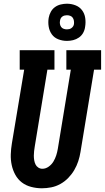

<svg xmlns="http://www.w3.org/2000/svg" viewBox="-20 -1005 564 1033"><path d="M205 8Q176 8 147.5 0.5Q119 -7 97.5 -23.5Q76 -40 62.5 -64.5Q49 -89 43 -117Q37 -145 38 -174.5Q39 -204 44 -234L110 -630H86V-735H273V-630H235L167 -217Q165 -204 163.5 -192Q162 -180 162 -167.5Q162 -155 164 -143Q166 -131 171 -120.5Q176 -110 186 -103.5Q196 -97 208 -97Q226 -97 242 -108.5Q258 -120 267.5 -136Q277 -152 282.5 -169Q288 -186 291 -204L361 -630H337V-735H524V-630H486L413 -187Q409 -162 401 -137.5Q393 -113 379.5 -90Q366 -67 347 -47.5Q328 -28 304.5 -15Q281 -2 255.5 3Q230 8 205 8ZM340 -785Q316 -785 294 -793.5Q272 -802 259 -820Q246 -838 242 -861.5Q238 -885 242 -909Q245 -926 253.5 -941.5Q262 -957 276 -967Q290 -977 307 -981Q324 -985 340 -985Q364 -985 386 -976.5Q408 -968 421.5 -950Q435 -932 438.5 -908.5Q442 -885 438 -861Q436 -844 427.5 -828.5Q419 -813 404.5 -803Q390 -793 373.5 -789Q357 -785 340 -785ZM340 -847Q347 -847 353 -848.5Q359 -850 364.5 -854Q370 -858 373.5 -863.5Q377 -869 378 -876Q379 -885 377.5 -894Q376 -903 371 -910Q366 -917 357.5 -920Q349 -923 340 -923Q334 -923 327.5 -921.5Q321 -920 315.5 -916Q310 -912 307 -906.5Q304 -901 303 -894Q301 -885 302.5 -876Q304 -867 309 -860Q314 -853 322.5 -850Q331 -847 340 -847Z"/></svg>

Font: Iosevka Slab Extrabold Oblique
Style: Regular
Weight: 800
Italic angle: -9°
Monospace: yes
Designer: Belleve Invis
Foundry: Belleve Invis
Version: Version 11.1.1; ttfautohint (v1.8.3)